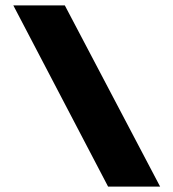

<svg xmlns="http://www.w3.org/2000/svg" viewBox="-20 -694 644 714"><path d="M382 0 29.5 -674H221L575.5 0Z"/></svg>

Font: Anybody ExtraExpanded ExtraBold
Style: Regular
Weight: 800
Width: 8
Designer: Tyler Finck
Foundry: Etcetera Type Company
Version: Version 1.010; ttfautohint (v1.8.3) -l 8 -r 50 -G 200 -x 14 